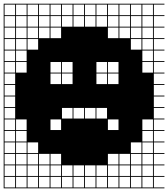

<svg xmlns="http://www.w3.org/2000/svg" viewBox="-20 -900 915 1045"><path d="M0 125V-879.8H875V-875H817.3V-817.3H875V-812.5H817.3V-754.8H875V-750H817.3V-692.3H875V-687.5H817.3V-629.8H875V-625H817.3V-567.3H875V-562.5H817.3V-504.8H875V-500H817.3V-442.3H875V-437.5H817.3V-379.8H875V-375H817.3V-317.3H875V-312.5H817.3V-254.8H875V-250H817.3V-192.3H875V-187.5H817.3V-129.8H875V-125H817.3V-67.3H875V-62.5H817.3V-4.8H875V0H817.3V57.7H875V62.5H817.3V120.2H875V125ZM754.8 -817.3H812.5V-875H754.8ZM254.8 -817.3H312.5V-875H254.8ZM317.3 -817.3H375V-875H317.3ZM192.3 -817.3H250V-875H192.3ZM379.8 -817.3H437.5V-875H379.8ZM129.8 -817.3H187.5V-875H129.8ZM692.3 -817.3H750V-875H692.3ZM442.3 -817.3H500V-875H442.3ZM504.8 -817.3H562.5V-875H504.8ZM67.3 -817.3H125V-875H67.3ZM629.8 -817.3H687.5V-875H629.8ZM567.3 -817.3H625V-875H567.3ZM4.8 -817.3H62.5V-875H4.8ZM254.8 -754.8H312.5V-812.5H254.8ZM692.3 -754.8H750V-812.5H692.3ZM4.8 -754.8H62.5V-812.5H4.8ZM754.8 -754.8H812.5V-812.5H754.8ZM629.8 -754.8H687.5V-812.5H629.8ZM317.3 -754.8H375V-812.5H317.3ZM192.3 -754.8H250V-812.5H192.3ZM567.3 -754.8H625V-812.5H567.3ZM379.8 -754.8H437.5V-812.5H379.8ZM442.3 -754.8H500V-812.5H442.3ZM129.8 -754.8H187.5V-812.5H129.8ZM504.8 -754.8H562.5V-812.5H504.8ZM67.3 -754.8H125V-812.5H67.3ZM67.3 -692.3H125V-750H67.3ZM692.3 -692.3H750V-750H692.3ZM4.8 -692.3H62.5V-750H4.8ZM129.8 -692.3H187.5V-750H129.8ZM567.3 -692.3H625V-750H567.3ZM192.3 -692.3H250V-750H192.3ZM754.8 -692.3H812.5V-750H754.8ZM629.8 -692.3H687.5V-750H629.8ZM254.8 -692.3H312.5V-750H254.8ZM67.3 -629.8H125V-687.5H67.3ZM692.3 -629.8H750V-687.5H692.3ZM4.8 -629.8H62.5V-687.5H4.8ZM129.8 -629.8H187.5V-687.5H129.8ZM754.8 -629.8H812.5V-687.5H754.8ZM754.8 -567.3H812.5V-625H754.8ZM4.8 -567.3H62.5V-625H4.8ZM67.3 -567.3H125V-625H67.3ZM504.8 -504.8H562.5V-562.5H504.8ZM67.3 -504.8H125V-562.5H67.3ZM754.8 -504.8H812.5V-562.5H754.8ZM567.3 -504.8H625V-562.5H567.3ZM4.8 -504.8H62.5V-562.5H4.8ZM317.3 -504.8H375V-562.5H317.3ZM254.8 -504.8H312.5V-562.5H254.8ZM254.8 -442.3H312.5V-500H254.8ZM317.3 -442.3H375V-500H317.3ZM4.8 -442.3H62.5V-500H4.8ZM504.8 -442.3H562.5V-500H504.8ZM567.3 -442.3H625V-500H567.3ZM4.8 -379.8H62.5V-437.5H4.8ZM4.8 -317.3H62.5V-375H4.8ZM317.3 -254.8H375V-312.5H317.3ZM379.8 -254.8H437.5V-312.5H379.8ZM4.8 -254.8H62.5V-312.5H4.8ZM442.3 -254.8H500V-312.5H442.3ZM504.8 -254.8H562.5V-312.5H504.8ZM67.3 -192.3H125V-250H67.3ZM254.8 -192.3H312.5V-250H254.8ZM754.8 -192.3H812.5V-250H754.8ZM4.8 -192.3H62.5V-250H4.8ZM567.3 -192.3H625V-250H567.3ZM4.8 -129.8H62.5V-187.5H4.8ZM754.8 -129.8H812.5V-187.5H754.8ZM67.3 -129.8H125V-187.5H67.3ZM4.8 -67.3H62.5V-125H4.8ZM754.8 -67.3H812.5V-125H754.8ZM692.3 -67.3H750V-125H692.3ZM129.8 -67.3H187.5V-125H129.8ZM67.3 -67.3H125V-125H67.3ZM312.5 -62.5H254.8V-4.8H312.5ZM567.3 -4.8H625V-62.5H567.3ZM4.8 -4.8H62.5V-62.5H4.8ZM129.8 -4.8H187.5V-62.5H129.8ZM67.3 -4.8H125V-62.5H67.3ZM629.8 -4.8H687.5V-62.5H629.8ZM754.8 -4.8H812.5V-62.5H754.8ZM692.3 -4.8H750V-62.5H692.3ZM192.3 -4.8H250V-62.5H192.3ZM567.3 57.7H625V0H567.3ZM4.8 57.7H62.5V0H4.8ZM129.8 57.7H187.5V0H129.8ZM504.8 57.7H562.5V0H504.8ZM317.3 57.7H375V0H317.3ZM629.8 57.7H687.5V0H629.8ZM67.3 57.7H125V0H67.3ZM254.8 57.7H312.5V0H254.8ZM379.8 57.7H437.5V0H379.8ZM692.3 57.7H750V0H692.3ZM754.8 57.7H812.5V0H754.8ZM442.3 57.7H500V0H442.3ZM192.3 57.7H250V0H192.3ZM442.3 120.2H500V62.5H442.3ZM754.8 120.2H812.5V62.5H754.8ZM192.3 120.2H250V62.5H192.3ZM692.3 120.2H750V62.5H692.3ZM504.8 120.2H562.5V62.5H504.8ZM379.8 120.2H437.5V62.5H379.8ZM254.8 120.2H312.5V62.5H254.8ZM67.3 120.2H125V62.5H67.3ZM629.8 120.2H687.5V62.5H629.8ZM567.3 120.2H625V62.5H567.3ZM129.8 120.2H187.5V62.5H129.8ZM4.8 120.2H62.5V62.5H4.8ZM317.3 120.2H375V62.5H317.3Z"/></svg>

Font: Yarndings 12 Charted
Style: Regular
Weight: 400
Designer: Sarah Cadigan-Fried
Version: Version 1.000; ttfautohint (v1.8.4.7-5d5b)